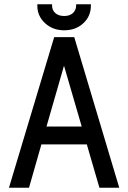

<svg xmlns="http://www.w3.org/2000/svg" viewBox="-20 -880 601 900"><path d="M234 -706H328L539 0H446L387 -203H174L116 0H22ZM363 -287 280 -572 198 -287ZM155 -853V-860H224V-855Q224 -832 239.5 -818.5Q255 -805 281 -805Q307 -805 322 -819Q337 -833 337 -855V-860H406V-853Q406 -804 370.5 -771Q335 -738 281 -738Q227 -738 191 -771.5Q155 -805 155 -853Z"/></svg>

Font: Lineal
Style: Regular
Weight: 400
Designer: Created by Frank Adebiaye with contributions from Anton Moglia & Ariel Martín Pérez
Created by Frank ADEBIAYE with FontF
Foundry: Velvetyne Type Foundry
Version: Version 2.000